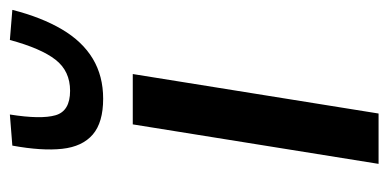

<svg xmlns="http://www.w3.org/2000/svg" viewBox="-219 -568 787 389"><g transform="rotate(-90 174.5 -373.5)"><path d="M37 0 117 -498H219L139 0ZM169 -558Q121 -558 96.5 -579Q72 -600 67.5 -641Q63 -682 74 -742L137 -747Q127 -684 135.5 -654.5Q144 -625 185 -625Q225 -625 248 -654.5Q271 -684 288 -747L349 -742Q334 -683 309.5 -641.5Q285 -600 250 -579Q215 -558 169 -558Z"/></g></svg>

Font: Nunito Sans 7pt Condensed SemiBold
Style: Italic
Weight: 600
Width: 3
Italic angle: -9°
Designer: Vernon Adams
Foundry: Vernon Adams
Version: Version 3.101;gftools[0.9.27]